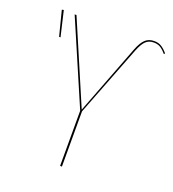

<svg xmlns="http://www.w3.org/2000/svg" viewBox="-127 -788 800 886"><g transform="rotate(20 273.0 -345.0)"><path d="M268 -271 92 -680H101L273 -278L405 -622Q419 -658 436 -674Q453 -690 480 -690Q501 -690 516 -680.5Q531 -671 546 -653L541 -649Q526 -667 512.5 -675Q499 -683 480 -683Q456 -683 441 -668.5Q426 -654 412 -619L277 -271V0H268ZM67 -558H60L29 -680L38 -682Z"/></g></svg>

Font: Fira Sans Compressed Eight
Style: Regular
Weight: 100
Width: 1
Designer: bBox Type GmbH & Carrois Corporate GbR & Edenspiekermann AG
Foundry: bBox Type GmbH & Carrois Corporate GbR & Edenspiekermann AG
Version: Version 4.301